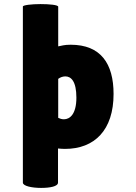

<svg xmlns="http://www.w3.org/2000/svg" viewBox="-20 -729 668 940"><path d="M326 -510C295 -510 281 -505 265 -502V-696C265 -705 222 -709 178 -709C135 -709 92 -704 92 -697V165C92 182 137 191 181 191C224 191 264 184 264 165V-2C275 -1 287 0 298 0C443 0 536 -92 536 -269C536 -418 473 -510 326 -510ZM354 -251C354 -170 322 -145 293 -145C282 -145 274 -148 265 -152V-343C276 -351 288 -355 300 -355C328 -355 354 -331 354 -251Z"/></svg>

Font: Lilita 2
Style: Regular
Weight: 400
Designer: Juan Montoreano
Foundry: Juan Montoreano
Version: Version 2.001